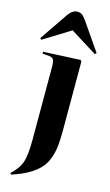

<svg xmlns="http://www.w3.org/2000/svg" viewBox="-164 -844 643 1124"><g transform="rotate(15 157.5 -282.0)"><path d="M-4.9 -579.1 -13.2 -586.9 104 -758.8Q127.9 -793 159.2 -793Q174.8 -793 186.3 -784.7Q197.8 -776.4 212.9 -754.9L328.1 -587.9L319.8 -579.1L158.2 -680.2ZM27.8 229 22.9 220.2Q68.8 178.7 83 135Q97.2 91.3 97.2 2V-439.9Q97.2 -473.6 90.6 -485.8Q84 -498 62 -500L22.9 -502.9L23.9 -514.2L248 -524.9L254.9 -518.1V-90.8Q254.9 -37.1 250.2 0.5Q245.6 38.1 231.7 74.7Q217.8 111.3 192.6 137.7Q167.5 164.1 127 187.3Q86.4 210.4 27.8 229Z"/></g></svg>

Font: Display Regular
Style: Bold
Weight: 700
Designer: Latin by Veronika Burian and Jose Scaglione. Greek by Irene Vlachou. Cyrillic by Vera Evstafieva.
Foundry: TypeTogether
Version: Version 3.002